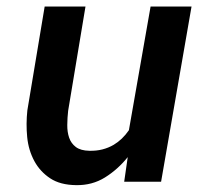

<svg xmlns="http://www.w3.org/2000/svg" viewBox="-20 -548 627 579"><path d="M209.5 10.3Q257.8 11.2 296.6 -12.9Q335.4 -37.1 365.2 -74.2L354.5 0H465.8L557.6 -528.3H434.1L368.7 -155.3Q358.9 -141.1 347.4 -130.1Q335.9 -119.1 322.8 -111.3Q307.1 -102.1 288.8 -97.4Q270.5 -92.8 249.5 -93.3Q223.1 -93.8 208.7 -104.7Q194.3 -115.7 188.5 -132.8Q182.6 -149.9 182.9 -171.4Q183.1 -192.9 185.5 -213.9L237.8 -528.3H114.7L62.5 -215.3Q58.1 -174.3 62 -134.5Q65.9 -94.7 84 -61.5Q101.1 -30.3 131.3 -10.3Q161.6 9.8 209.5 10.3Z"/></svg>

Font: Roboto Mono SemiBold
Style: Italic
Weight: 600
Italic angle: -10°
Monospace: yes
Designer: Google
Version: Version 3.000